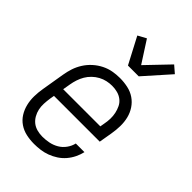

<svg xmlns="http://www.w3.org/2000/svg" viewBox="-229 -859 958 958"><g transform="rotate(45 250.0 -379.5)"><path d="M200 8Q171 8 144 2Q117 -4 95 -19Q73 -34 59 -56.5Q45 -79 38.5 -105.5Q32 -132 32.5 -160.5Q33 -189 38 -218L58 -338Q62 -363 70 -387.5Q78 -412 92.5 -435Q107 -458 127.5 -476.5Q148 -495 172 -507Q196 -519 221 -523.5Q246 -528 271 -528Q300 -528 327.5 -522Q355 -516 377 -501Q399 -486 414 -463.5Q429 -441 435.5 -414.5Q442 -388 441.5 -359.5Q441 -331 436 -302L424 -232H101L97 -209Q94 -189 93 -169Q92 -149 96 -130.5Q100 -112 109.5 -95.5Q119 -79 133 -68Q147 -57 165.5 -52Q184 -47 204 -47Q226 -47 249 -51.5Q272 -56 292.5 -68Q313 -80 327 -99.5Q341 -119 346 -141H407Q402 -119 391.5 -97.5Q381 -76 365.5 -58Q350 -40 330 -27Q310 -14 288.5 -6Q267 2 244.5 5Q222 8 200 8ZM372 -288 376 -311Q380 -331 380.5 -350.5Q381 -370 377 -388.5Q373 -407 365 -423.5Q357 -440 342.5 -451.5Q328 -463 309.5 -468Q291 -473 271 -473Q253 -473 234.5 -469Q216 -465 198.5 -455.5Q181 -446 166.5 -432Q152 -418 142 -401Q132 -384 126 -365.5Q120 -347 117 -329L110 -288ZM255 -600 182 -739 226 -763 300 -648 414 -767 451 -735 331 -600Z"/></g></svg>

Font: Iosevka Light Oblique
Style: Regular
Weight: 300
Italic angle: -9°
Monospace: yes
Designer: Belleve Invis
Foundry: Belleve Invis
Version: Version 32.5.0; ttfautohint (v1.8.4)